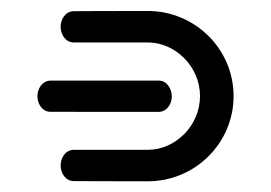

<svg xmlns="http://www.w3.org/2000/svg" viewBox="-20 -730 494 350"><path d="M72 -583.1C57.2 -582.7 48.2 -568.6 48.2 -554.6C48.2 -541.3 56.4 -527.2 70.5 -526.2C74.2 -526 268.3 -526.1 269.2 -526.1C283.9 -526.1 293.2 -540.1 293.2 -554.1C293.2 -567.5 284.8 -583.1 269.2 -583.1ZM114.5 -709.6C99.2 -709.6 90.5 -694.8 90.5 -681.1C90.5 -667.4 99.3 -652.6 114.5 -652.6L249.5 -652.6C299.6 -652.6 344.6 -608.7 344.6 -554.8C344.6 -500.8 299.6 -456.9 249.5 -456.9C193.8 -456.9 114.5 -456.9 114.5 -456.9C99.3 -456.9 90.5 -442.1 90.5 -428.4C90.5 -414.7 99.3 -399.9 114.5 -399.9C114.5 -399.9 168.7 -399.5 249.5 -399.5C335.7 -399.5 405.8 -469.1 405.8 -554.8C405.8 -640.4 335.7 -710 249.5 -710C168.7 -710 114.5 -709.6 114.5 -709.6Z"/></svg>

Font: Hi.
Style: Black
Weight: 400
Designer: Mew Too, Robert Jablonski
Foundry: Cannot Into Space Fonts
Version: Version 1.996